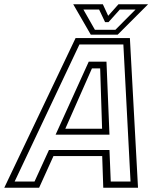

<svg xmlns="http://www.w3.org/2000/svg" viewBox="-67 -878 742 898"><path d="M-47 0 286.5 -700H540.5L578.5 0H416L411 -148H183L116 0ZM1.5 -29H94.5L162 -176.5H445L451 -29H543.5L510 -670H304.5ZM193 -248 348 -589.5H431L445 -248ZM238.5 -276H410.5L401.5 -558H363ZM357.5 -716 275.5 -858H414L439 -804L487 -858H625.5L483.5 -716ZM377 -738.5H472.5L567 -833.5H493.5L440.5 -774.5H424.5L396.5 -833.5H323Z"/></svg>

Font: Tourney Thin Light
Style: Italic
Weight: 300
Italic angle: -12°
Version: Version 1.015